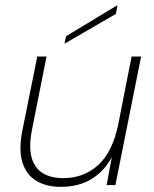

<svg xmlns="http://www.w3.org/2000/svg" viewBox="-20 -720 601 747"><path d="M429 0H395L415 -109Q386 -54 336 -23.5Q286 7 216 7Q161 7 122 -16Q83 -39 67.5 -87.5Q52 -136 67 -212L125 -500H161L104 -213Q86 -120 118 -73.5Q150 -27 226 -27Q306 -27 362 -78Q418 -129 440 -236L492 -500H529ZM437 -700 431 -666 231 -550 237 -579Z"/></svg>

Font: Albert Sans ExtraLight
Style: Italic
Weight: 250
Italic angle: -11.25°
Designer: Andreas Rasmussen
Foundry: a.Foundry
Version: Version 1.025